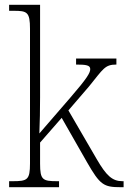

<svg xmlns="http://www.w3.org/2000/svg" viewBox="-20 -780 535 800"><path d="M18 0H226V-25H219C158 -25 147 -30 147 -98V-186L237 -289L342 -105C397 -9 412 0 483 0H495V-25H490C448 -25 423 -48 383 -117L265 -320L351 -420C411 -494 417 -511 465 -511V-536H297V-511C340 -511 356 -508 356 -492C356 -477 344 -455 272 -372L144 -224C146 -265 147 -330 147 -374V-760H18V-735H37C93 -735 105 -730 105 -660V-99C105 -30 94 -25 32 -25H18Z"/></svg>

Font: Noto Serif Ethiopic SemiCondensed ExtraLight
Style: Regular
Weight: 200
Width: 4
Designer: Monotype Design Team
Foundry: Monotype Imaging Inc.
Version: Version 2.102